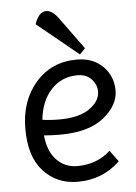

<svg xmlns="http://www.w3.org/2000/svg" viewBox="-53 -776 591 832"><g transform="rotate(-5 242.0 -360.5)"><path d="M252 14Q162 14 103.5 -49Q45 -112 45 -234Q45 -356 114 -435Q183 -514 293 -514Q363 -514 406 -471.5Q449 -429 449 -365.5Q449 -302 383.5 -249Q318 -196 193 -196Q160 -196 123 -199Q130 -128 166.5 -91Q203 -54 255 -54Q342 -54 400 -108L436 -59Q360 14 252 14ZM290 -446Q221 -446 175.5 -397Q130 -348 122 -267Q155 -262 195 -262Q281 -262 327 -294Q373 -326 373 -368Q373 -399 350.5 -422.5Q328 -446 290 -446ZM179 -735Q205 -735 231 -700L333 -560L309 -535L129 -682Q147 -735 179 -735Z"/></g></svg>

Font: Imprima
Style: Regular
Weight: 400
Version: Version 1.001